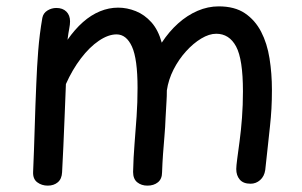

<svg xmlns="http://www.w3.org/2000/svg" viewBox="-20 -572 950 603"><path d="M113 -516Q116 -531 129 -539Q142 -547 157 -547Q177 -547 188.5 -535.5Q200 -524 200 -505Q200 -495 197.5 -482.5Q195 -470 192 -447Q215 -480 240.5 -502.5Q266 -525 294 -536.5Q322 -548 351 -548Q379 -548 406.5 -537Q434 -526 455.5 -502Q477 -478 488 -438Q511 -473 539.5 -498.5Q568 -524 600.5 -538Q633 -552 667 -552Q717 -552 749 -530.5Q781 -509 800 -472.5Q819 -436 826.5 -388.5Q834 -341 834 -290Q834 -257 832.5 -230.5Q831 -204 828 -176.5Q825 -149 821.5 -116Q818 -83 813 -38Q810 -18 797 -6.5Q784 5 767 5Q744 5 733 -8Q722 -21 722 -41Q722 -50 725 -73Q728 -96 732.5 -129Q737 -162 740 -202Q743 -242 743 -285Q743 -386 721.5 -426Q700 -466 659 -466Q637 -466 612 -451Q587 -436 564 -410.5Q541 -385 525 -353.5Q509 -322 504 -288Q504 -269 503 -255Q502 -241 501.5 -228.5Q501 -216 500 -202Q499 -173 496.5 -144.5Q494 -116 492 -88Q490 -60 489 -31Q489 -10 476 0.5Q463 11 443 11Q424 11 411 0.5Q398 -10 398 -32Q399 -77 402.5 -120Q406 -163 409 -206.5Q412 -250 412 -296Q412 -387 394.5 -425.5Q377 -464 346 -464Q320 -464 290.5 -444Q261 -424 234 -388.5Q207 -353 187 -308Q185 -258 183 -207.5Q181 -157 179 -112Q177 -67 175 -31Q174 -10 161.5 0.5Q149 11 130 11Q111 11 97 0.5Q83 -10 84 -32Q87 -102 89 -171Q91 -240 94 -309Q96 -361 100 -412.5Q104 -464 113 -516Z"/></svg>

Font: Playpen Sans
Style: Regular
Weight: 400
Designer: Laura Meseguer, Veronika Burian, José Scaglione, Kostas Bartsokas, Vera Evstafieva, Tom Grace, Yorlmar Campos
Foundry: TypeTogether
Version: Version 2.000